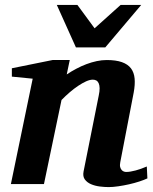

<svg xmlns="http://www.w3.org/2000/svg" viewBox="-20 -742 618 774"><path d="M574.2 -22.9Q561 -16.6 541.5 -10.3Q522 -3.9 500.2 1Q478.5 5.9 456.8 9Q435.1 12.2 418 12.2Q401.4 12.2 382.1 9.8Q362.8 7.3 346.9 0.5Q331.1 -6.3 322 -18.6Q313 -30.8 316.9 -50.8L377.9 -356Q381.8 -374 381.6 -386.5Q381.3 -398.9 377.7 -406.7Q374 -414.6 367.9 -417.7Q361.8 -420.9 354 -420.9Q342.3 -420.9 327.1 -414.1Q312 -407.2 295.2 -396Q278.3 -384.8 261 -369.9Q243.7 -355 228 -338.9L157.2 0H23.9L111.8 -424.8L27.8 -433.1V-466.8L191.9 -500H261.2L249 -441.9Q267.1 -454.1 287.4 -464.8Q307.6 -475.6 328.4 -483.4Q349.1 -491.2 369.9 -495.6Q390.6 -500 410.2 -500Q447.3 -500 471.4 -491.5Q495.6 -482.9 508.1 -466.3Q520.5 -449.7 522.7 -425.3Q524.9 -400.9 519 -369.1L464.8 -87.9Q462.4 -75.7 464.6 -68.1Q466.8 -60.5 470.9 -56.2Q475.1 -51.8 480 -50.3Q484.9 -48.8 488.8 -48.8Q504.4 -48.8 526.9 -54.9Q549.3 -61 571.8 -70.8ZM404.3 -550.8H286.1L209 -722.2H292L361.3 -627.9L466.3 -722.2H549.3Z"/></svg>

Font: Charis SIL Eur
Style: Bold Italic
Weight: 700
Italic angle: -11°
Foundry: SIL International
Version: Version 5.000